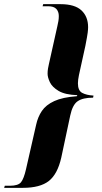

<svg xmlns="http://www.w3.org/2000/svg" viewBox="-93 -780 489 924"><path d="M-73 124 -70 114H-46Q-5 114 8.5 96.5Q22 79 32 35L81 -180Q89 -217 108.5 -246Q128 -275 168 -293.5Q208 -312 277 -317L279 -322Q220 -324 189 -342.5Q158 -361 147 -384.5Q136 -408 136 -425Q136 -438 138 -450Q140 -462 142 -470L183 -654Q186 -667 188 -678.5Q190 -690 190 -703Q190 -724 178 -737Q166 -750 138 -750H112L115 -760H198Q267 -760 299 -730Q331 -700 331 -649Q331 -639 329 -622.5Q327 -606 318 -560L287 -419Q282 -395 282 -379Q282 -344 302.5 -333Q323 -322 357 -320L355 -310Q306 -310 281 -293Q256 -276 245 -224L202 -22Q184 58 142 91Q100 124 17 124Z"/></svg>

Font: Noto Serif Display ExtraCondensed ExtraBold
Style: Italic
Weight: 800
Width: 2
Italic angle: -12°
Designer: Monotype Design Team
Foundry: Monotype Imaging Inc.
Version: Version 2.009